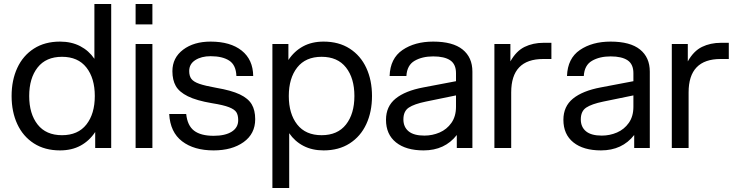

<svg xmlns="http://www.w3.org/2000/svg" viewBox="-20 -740 3692 960"><path d="M456 0V-80Q427 -36 383 -12Q339 12 280 12Q204 12 149.5 -23Q95 -58 66.5 -119.5Q38 -181 38 -260Q38 -339 66.5 -400.5Q95 -462 149.5 -497Q204 -532 280 -532Q337 -532 380.5 -509.5Q424 -487 452 -446V-720H536V0ZM290 -64Q370 -64 412 -117.5Q454 -171 454 -260Q454 -349 412 -402.5Q370 -456 290 -456Q210 -456 168 -402.5Q126 -349 126 -260Q126 -171 168 -117.5Q210 -64 290 -64Z M658 -520H742V0H658ZM658 -720H742V-618H658Z M826 -170H911Q917 -112 950.5 -86.5Q984 -61 1048 -61Q1106 -61 1138.5 -81.5Q1171 -102 1171 -139Q1171 -164 1162 -178.5Q1153 -193 1125 -204Q1097 -215 1040 -224Q963 -237 919.5 -258.5Q876 -280 859 -310Q842 -340 842 -384Q842 -451 895.5 -491.5Q949 -532 1033 -532Q1132 -532 1188.5 -487Q1245 -442 1246 -360H1162Q1160 -415 1126 -437Q1092 -459 1033 -459Q987 -459 956.5 -439.5Q926 -420 926 -385Q926 -360 937 -345.5Q948 -331 976.5 -321Q1005 -311 1061 -301Q1137 -288 1179 -268Q1221 -248 1238.5 -218.5Q1256 -189 1256 -144Q1256 -71 1198 -29.5Q1140 12 1048 12Q950 12 890.5 -33.5Q831 -79 826 -170Z M1422 -520V-440Q1451 -484 1495 -508Q1539 -532 1598 -532Q1674 -532 1728.5 -497Q1783 -462 1811.5 -400.5Q1840 -339 1840 -260Q1840 -181 1811.5 -119.5Q1783 -58 1728.5 -23Q1674 12 1598 12Q1541 12 1497.5 -10.5Q1454 -33 1426 -74V200H1342V-520ZM1588 -64Q1668 -64 1710 -117.5Q1752 -171 1752 -260Q1752 -349 1710 -402.5Q1668 -456 1588 -456Q1508 -456 1466 -402.5Q1424 -349 1424 -260Q1424 -171 1466 -117.5Q1508 -64 1588 -64Z M2264 -65Q2204 12 2098 12Q2010 12 1960 -28Q1910 -68 1910 -141Q1910 -208 1958 -247Q2006 -286 2097 -303L2260 -334V-374Q2260 -419 2231 -438.5Q2202 -458 2146 -458Q2091 -458 2053 -436Q2015 -414 2012 -360H1928Q1931 -448 1992.5 -490Q2054 -532 2146 -532Q2244 -532 2293 -492.5Q2342 -453 2342 -382V0H2264ZM2102 -62Q2142 -62 2178 -77.5Q2214 -93 2237 -125.5Q2260 -158 2260 -206V-263L2109 -232Q2051 -220 2024 -202Q1997 -184 1997 -143Q1997 -105 2023 -83.5Q2049 -62 2102 -62Z M2452 -520H2532V-433Q2561 -485 2603 -505.5Q2645 -526 2698 -526H2737V-445H2696Q2536 -445 2536 -278V0H2452Z M3151 -65Q3091 12 2985 12Q2897 12 2847 -28Q2797 -68 2797 -141Q2797 -208 2845 -247Q2893 -286 2984 -303L3147 -334V-374Q3147 -419 3118 -438.5Q3089 -458 3033 -458Q2978 -458 2940 -436Q2902 -414 2899 -360H2815Q2818 -448 2879.5 -490Q2941 -532 3033 -532Q3131 -532 3180 -492.5Q3229 -453 3229 -382V0H3151ZM2989 -62Q3029 -62 3065 -77.5Q3101 -93 3124 -125.5Q3147 -158 3147 -206V-263L2996 -232Q2938 -220 2911 -202Q2884 -184 2884 -143Q2884 -105 2910 -83.5Q2936 -62 2989 -62Z M3339 -520H3419V-433Q3448 -485 3490 -505.5Q3532 -526 3585 -526H3624V-445H3583Q3423 -445 3423 -278V0H3339Z"/></svg>

Font: Aspekta 400
Style: Regular
Weight: 400
Designer: Ivo Dolenc
Version: Version 2.000